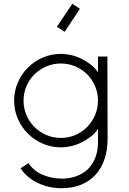

<svg xmlns="http://www.w3.org/2000/svg" viewBox="-20 -788 686 1019"><path d="M364 -768 282 -646 323 -619 404 -741ZM303 211Q236 210 178.5 182Q121 154 89 105L131 78Q160 121 208.5 140.5Q257 160 307 160Q370 160 418 131.5Q466 103 488 43Q502 3 500 -50V-104Q485 -81 462 -63Q439 -45 412.5 -32Q386 -19 358 -12.5Q330 -6 303 -6Q252 -6 207 -25.5Q162 -45 128 -79Q94 -113 74.5 -158Q55 -203 55 -254Q55 -305 74.5 -350Q94 -395 128 -429Q162 -463 207 -482.5Q252 -502 303 -502Q330 -502 358 -495.5Q386 -489 412.5 -476Q439 -463 462 -445Q485 -427 500 -404V-488H550L551 -51Q551 7 535 55.5Q519 104 488 138.5Q457 173 411 192Q365 211 305 211ZM380 -435.5Q344 -451 303 -451Q262 -451 226 -435.5Q190 -420 163 -393.5Q136 -367 120.5 -331Q105 -295 105 -254Q105 -213 120.5 -177Q136 -141 163 -114Q190 -87 226 -71.5Q262 -56 303 -56Q344 -56 380 -71.5Q416 -87 442.5 -114Q469 -141 484.5 -177Q500 -213 500 -254Q500 -295 484.5 -331Q469 -367 442.5 -393.5Q416 -420 380 -435.5Z"/></svg>

Font: Leon Sans
Style: Light
Weight: 300
Designer: Jongmin Kim
Version: Version 1.2